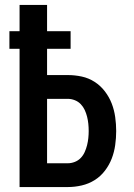

<svg xmlns="http://www.w3.org/2000/svg" viewBox="-20 -755 540 775"><path d="M59 0V-558H18V-629H59V-735H170V-629H265V-558H170V-452H254Q282 -452 310 -446Q338 -440 362 -424.5Q386 -409 403.5 -386Q421 -363 431 -337Q441 -311 445 -282.5Q449 -254 449 -226Q449 -198 445 -169.5Q441 -141 431 -115Q421 -89 403.5 -66Q386 -43 362 -28Q338 -13 310 -6.5Q282 0 254 0ZM170 -96H254Q268 -96 282 -101.5Q296 -107 306 -117.5Q316 -128 322 -141.5Q328 -155 331.5 -169Q335 -183 336.5 -197.5Q338 -212 338 -226Q338 -241 336.5 -255.5Q335 -270 331.5 -284Q328 -298 322 -311Q316 -324 306 -334.5Q296 -345 282 -350.5Q268 -356 254 -356H170Z"/></svg>

Font: Iosevka SS18
Style: Bold
Weight: 700
Monospace: yes
Designer: Belleve Invis
Foundry: Belleve Invis
Version: Version 25.1.1; ttfautohint (v1.8.4)